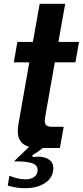

<svg xmlns="http://www.w3.org/2000/svg" viewBox="-20 -783 438 1016"><path d="M270 -453 219 -164Q217 -150 217 -143Q217 -128 225.5 -120Q234 -112 256 -112H317L297 0H207Q178 23 150 39L155 48Q177 46 182 46Q217 46 239.5 61.5Q262 77 262 106Q262 157 219 185Q176 213 113 213Q66 213 21 199L30 147Q76 166 114 166Q144 166 161.5 153Q179 140 179 116Q179 89 146.5 79.5Q114 70 54 71L134 -6Q74 -23 74 -89Q74 -105 77 -123L135 -453H53L72 -561H154L190 -763H325L289 -561H398L379 -453Z"/></svg>

Font: Open Sauce Sans
Style: Bold Italic
Weight: 700
Italic angle: -10°
Designer: Alfredo Marco Pradil
Foundry: Creative Sauce Fz LLC
Version: Version 1.477